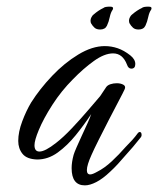

<svg xmlns="http://www.w3.org/2000/svg" viewBox="-20 -555 477 579"><path d="M236 4Q196 4 196 -48Q196 -66 202 -88Q204 -95 211 -111Q218 -127 227 -146.5Q236 -166 244 -183.5Q252 -201 255 -211Q234 -179 208.5 -147.5Q183 -116 154 -95Q125 -74 92 -74Q61 -75 48 -91Q35 -107 35 -130Q35 -157 47 -189Q59 -221 74 -246Q100 -287 137 -326Q174 -365 216 -390.5Q258 -416 296 -416Q316 -416 335 -409.5Q354 -403 373 -388Q388 -376 388 -362Q388 -348 376 -348Q367 -348 363 -360Q350 -394 321 -394Q295 -394 263 -371Q231 -348 200 -316Q165 -281 138 -239Q111 -197 97 -163Q84 -132 84 -117Q84 -98 99 -98Q116 -98 149 -124Q171 -141 197 -168.5Q223 -196 246 -223Q269 -250 282 -265Q293 -282 300 -292Q304 -298 313 -301Q322 -304 332 -304Q344 -304 352 -299.5Q360 -295 356 -286Q352 -277 338.5 -251.5Q325 -226 308.5 -194Q292 -162 277.5 -133Q263 -104 256 -88Q242 -57 242 -42Q242 -29 252 -29Q259 -29 273 -37Q295 -48 317 -68.5Q339 -89 359 -112Q370 -123 379 -133Q388 -143 396 -154Q399 -157 401 -157Q407 -157 407 -148Q407 -143 403 -139Q392 -125 381 -112Q370 -99 358 -86Q347 -73 335.5 -60.5Q324 -48 312 -37Q290 -16 270.5 -6Q251 4 236 4ZM398 -466Q387 -466 381 -471.5Q375 -477 371 -484Q369 -487 369 -493Q369 -498 372 -503.5Q375 -509 378 -511Q393 -524 408 -531Q412 -535 428 -535Q440 -535 436 -526Q430 -518 427 -503.5Q424 -489 418.5 -477.5Q413 -466 398 -466ZM282 -466Q271 -466 265 -471.5Q259 -477 255 -484Q253 -487 253 -493Q253 -498 256 -503.5Q259 -509 262 -511Q277 -524 292 -531Q296 -535 312 -535Q324 -535 320 -526Q314 -518 311 -503.5Q308 -489 302.5 -477.5Q297 -466 282 -466Z"/></svg>

Font: Birthstone Bounce
Style: Regular
Weight: 400
Designer: Robert E. Leuschke
Foundry: Rob Leuschke
Version: Version 1.010; ttfautohint (v1.8.3)